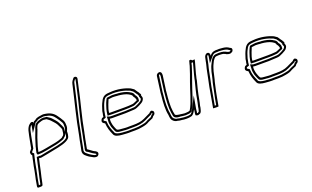

<svg xmlns="http://www.w3.org/2000/svg" viewBox="-90 -1188 2923 1796"><g transform="rotate(-20 1372.0 -290.0)"><path d="M81 -193C80 -177 87 -171 92 -167C89 -155 86 -143 84 -131C83 -124 81 -117 80 -111C76 -96 73 -80 70 -65C67 -50 65 -35 62 -20C58 -5 55 10 53 24C50 37 47 49 45 60L35 117C33 126 33 138 43 138C46 139 50 138 54 138H72C81 136 86 133 87 129C88 125 89 119 92 109C98 75 107 39 115 5C116 -3 118 -10 120 -18C126 -51 135 -85 142 -117C144 -117 146 -117 148 -118C152 -117 156 -117 162 -116L228 -128C265 -135 304 -143 343 -151L390 -163C417 -171 443 -182 460 -200C467 -209 470 -221 472 -234C474 -244 474 -255 474 -265C479 -275 488 -297 488 -313C488 -336 487 -352 479 -369C468 -389 455 -409 441 -428C418 -461 389 -481 336 -489C330 -489 325 -490 319 -491C312 -491 302 -490 293 -488C279 -487 265 -484 251 -479C245 -476 241 -473 237 -471L235 -468C229 -466 222 -462 215 -458C210 -453 207 -448 204 -444L206 -455C192 -466 182 -459 169 -448C155 -438 144 -416 138 -396C130 -363 123 -330 117 -297C113 -274 108 -251 104 -228L89 -210C84 -207 80 -200 81 -193ZM101 -195 102 -196 123 -222 124 -228C128 -250 133 -273 137 -297C143 -329 149 -362 157 -394C162 -412 173 -429 179 -433H180L181 -434L183 -436L169 -359L221 -435L226 -443C232 -447 235 -448 237 -449L245 -451L248 -456C252 -458 256 -460 257 -461C269 -465 280 -467 291 -468H293H294C301 -470 308 -471 313 -471C319 -470 324 -469 331 -469C380 -461 403 -445 424 -415C438 -397 450 -377 461 -358C468 -344 467 -332 467 -309C467 -300 461 -280 456 -271L453 -266V-261C453 -251 453 -241 452 -234C450 -223 447 -214 445 -211C433 -199 411 -189 387 -182L341 -170C301 -162 264 -155 227 -148L166 -136C159 -137 157 -137 156 -137L150 -139L144 -137H126L122 -118C116 -87 106 -52 100 -19C97 -8 96 -3 95 4C87 38 78 75 72 108C71 113 70 115 69 118H57H55V117L65 60C67 49 69 38 72 26L73 25V24C75 10 78 -5 81 -19L82 -20C84 -34 87 -49 90 -65C93 -80 96 -96 99 -110L100 -111C101 -115 102 -122 104 -131C106 -142 109 -153 112 -165L115 -177L106 -184C103 -187 100 -186 101 -195ZM136 -171 142 -154H154C160 -154 164 -155 164 -155H170C184 -155 201 -158 212 -160C221 -161 229 -162 238 -164L269 -170C311 -178 359 -185 400 -202L416 -208L429 -220C447 -232 451 -248 454 -263L455 -264V-271L456 -279C457 -287 458 -291 458 -293C461 -312 450 -325 450 -326L451 -327L450 -328C439 -353 426 -380 407 -400C400 -409 392 -417 385 -424C373 -439 357 -445 347 -453L343 -457L336 -458C336 -458 330 -459 324 -459C317 -460 315 -460 312 -461H310H308C284 -461 264 -451 253 -448H252L251 -447C240 -443 225 -434 216 -419C208 -406 205 -393 202 -385V-383L201 -381C180 -328 166 -288 149 -229V-228V-227C148 -219 145 -211 142 -201V-200V-199C141 -193 139 -185 137 -176ZM162 -199C165 -209 167 -218 169 -227C186 -286 200 -326 221 -378V-381C225 -391 228 -403 233 -411C238 -420 248 -426 256 -429C270 -433 287 -441 305 -441C310 -440 314 -440 318 -439C322 -439 325 -438 329 -438C330 -438 331 -437 332 -437H333C344 -428 359 -420 368 -409C376 -401 383 -393 390 -385C409 -366 420 -343 431 -318C433 -311 440 -302 438 -293C437 -288 437 -284 436 -279L435 -270L434 -263C431 -248 428 -241 418 -235L407 -225L395 -220C358 -205 312 -198 269 -190L237 -184C229 -182 221 -181 213 -180C201 -178 185 -175 174 -175H168C165 -175 161 -174 158 -174L157 -176C158 -183 161 -191 162 -199Z M538 -48C531 -7 565 10 587 27C600 35 611 41 625 48C633 52 642 54 651 54C662 55 671 48 676 39C689 16 667 3 652 -3L641 -9C629 -17 618 -26 607 -34C605 -36 592 -41 593 -47C593 -52 595 -58 596 -64L602 -95C603 -101 603 -105 605 -110L609 -132C611 -146 615 -158 618 -174C620 -184 621 -194 624 -203C649 -346 689 -477 717 -615C723 -641 729 -664 734 -690L735 -697C738 -714 718 -726 702 -715C691 -701 677 -686 673 -664C638 -506 596 -354 567 -190C564 -173 560 -160 557 -144C555 -132 552 -119 550 -107L544 -76C542 -66 540 -57 538 -48ZM558 -48C559 -55 562 -65 564 -76L570 -107C572 -118 575 -131 577 -144C580 -159 584 -172 587 -190C616 -353 658 -504 693 -664C695 -678 702 -687 712 -699C713 -698 715 -697 715 -697L714 -690C710 -665 704 -643 698 -616C670 -479 629 -348 604 -204C601 -192 600 -184 598 -174C595 -159 592 -147 589 -132L586 -112C584 -104 583 -101 582 -95L576 -64C575 -60 572 -54 572 -42C572 -21 592 -18 592 -18L593 -17C604 -9 615 0 628 8L640 15L641 16C659 23 660 29 658 32V33C658 34 657 34 657 34H656H655C649 34 641 33 636 30C623 24 612 17 601 10C576 -10 553 -21 558 -48Z M811 -246C807 -226 823 -220 835 -213C838 -166 851 -130 867 -95C876 -67 912 -61 948 -58C976 -56 1006 -53 1037 -55H1076C1104 -55 1125 -57 1150 -62C1179 -67 1198 -72 1222 -87C1237 -94 1253 -100 1267 -107C1272 -113 1277 -119 1281 -124C1289 -127 1299 -136 1301 -146C1304 -162 1298 -169 1289 -173C1277 -183 1264 -170 1257 -161C1235 -151 1213 -139 1190 -129C1158 -113 1119 -109 1076 -109H1037C1009 -107 986 -110 962 -112C946 -113 928 -114 918 -121C913 -129 908 -139 905 -148C901 -160 897 -167 894 -181C892 -196 887 -212 890 -231V-239C893 -238 897 -238 900 -238C905 -237 909 -237 912 -237H1046C1074 -238 1101 -239 1128 -241C1153 -241 1171 -252 1191 -261C1209 -272 1229 -278 1240 -298C1252 -317 1245 -330 1240 -342C1242 -345 1242 -348 1243 -352C1241 -359 1239 -363 1236 -364C1233 -373 1228 -380 1221 -388C1218 -394 1214 -400 1209 -406C1207 -410 1203 -415 1200 -419C1191 -425 1182 -432 1172 -438C1123 -461 1051 -478 973 -471C955 -470 937 -469 921 -461C905 -453 890 -436 883 -418C868 -391 859 -363 849 -330L845 -304C843 -297 841 -290 841 -283C840 -280 841 -278 840 -275L824 -269C818 -264 813 -255 811 -246ZM831 -246C831 -248 834 -251 835 -253L858 -261L860 -275C861 -280 861 -283 861 -283V-284V-286C861 -291 862 -296 864 -301V-303L869 -329C879 -363 887 -387 900 -411L901 -412L902 -414C907 -427 917 -438 927 -443C938 -448 952 -450 971 -451C1045 -458 1114 -441 1160 -420C1168 -415 1176 -408 1184 -403C1186 -400 1189 -397 1190 -394L1191 -393L1192 -392C1197 -386 1201 -381 1202 -377L1203 -375L1205 -374C1211 -367 1214 -361 1217 -354L1219 -347H1222L1218 -340L1222 -332C1228 -318 1229 -316 1223 -307L1222 -306V-305C1217 -295 1206 -291 1184 -278C1162 -268 1150 -261 1132 -261H1131C1105 -259 1076 -258 1049 -257H915C912 -257 910 -257 907 -258H905H903H899L871 -268L870 -230C866 -206 872 -187 874 -174C877 -156 883 -150 886 -139C890 -128 895 -118 900 -109L902 -106L904 -104C920 -93 942 -93 957 -92C980 -90 1006 -87 1035 -89H1073C1117 -89 1160 -93 1196 -111C1221 -122 1242 -133 1263 -143L1269 -146L1273 -151C1274 -152 1275 -154 1276 -155L1278 -154C1282 -152 1282 -154 1281 -146C1281 -145 1277 -142 1276 -142L1270 -140L1266 -134L1256 -122C1243 -116 1231 -112 1217 -105L1215 -104L1213 -103C1193 -90 1178 -87 1149 -82C1125 -77 1106 -75 1079 -75H1039C1010 -73 982 -76 954 -78C917 -81 891 -89 886 -104V-105V-106C870 -140 856 -174 854 -218V-226L847 -231C832 -240 830 -240 831 -246ZM883 -290 881 -272H903C911 -271 911 -271 913 -271H1052C1079 -271 1109 -272 1134 -275C1149 -276 1157 -281 1160 -282C1172 -287 1182 -293 1191 -296L1204 -301L1206 -314C1210 -336 1199 -350 1199 -350L1198 -354L1196 -356C1195 -357 1193 -360 1189 -365V-367H1188L1187 -369V-370L1186 -374C1179 -396 1157 -403 1148 -409V-410H1147C1120 -425 1083 -433 1045 -436H1044H1036C1018 -438 1003 -439 986 -439H985H983C969 -437 956 -436 942 -434L931 -432L925 -423C922 -418 920 -414 919 -411C906 -385 899 -357 891 -333V-332C888 -319 884 -304 883 -290ZM903 -292C904 -305 907 -318 910 -330C919 -356 927 -383 939 -408C939 -410 940 -412 941 -414C954 -416 968 -417 983 -419C999 -419 1013 -418 1031 -416H1039C1075 -413 1111 -405 1135 -392C1146 -385 1162 -377 1166 -365V-364C1168 -357 1170 -353 1173 -351L1179 -342C1181 -333 1188 -328 1186 -314C1176 -310 1167 -305 1156 -301C1151 -299 1143 -295 1137 -295C1110 -292 1082 -291 1055 -291H916C915 -291 912 -291 909 -292Z M1441 -462C1435 -419 1430 -374 1423 -328C1420 -312 1419 -297 1418 -281C1410 -211 1406 -139 1418 -85C1420 -56 1422 -36 1440 -21C1449 -13 1463 -4 1480 -4C1492 0 1508 3 1523 3C1530 5 1538 5 1546 6C1574 8 1598 6 1621 -1C1639 -12 1650 -31 1661 -52C1660 -47 1660 -43 1660 -39C1659 -34 1658 -29 1658 -25L1656 -14C1655 -10 1656 -7 1656 -3L1654 3C1663 11 1679 17 1693 7C1706 7 1715 -12 1717 -23C1719 -29 1721 -35 1722 -42L1724 -51C1724 -54 1724 -58 1725 -62C1727 -73 1730 -84 1733 -95C1735 -106 1738 -118 1740 -131L1747 -168C1755 -202 1761 -236 1771 -268C1773 -279 1776 -289 1779 -299L1781 -314C1786 -330 1788 -345 1792 -360C1801 -398 1813 -430 1822 -468L1825 -483L1826 -490L1808 -488C1805 -488 1803 -489 1800 -489C1798 -499 1778 -505 1773 -492L1772 -486C1770 -478 1768 -472 1766 -465C1765 -460 1763 -454 1762 -448C1747 -399 1730 -351 1712 -303C1683 -224 1660 -122 1619 -55C1610 -50 1598 -48 1585 -48C1579 -47 1573 -47 1568 -47C1560 -48 1554 -49 1548 -49L1527 -52C1510 -54 1471 -57 1474 -75C1473 -84 1470 -91 1469 -103C1461 -153 1466 -223 1473 -286C1473 -300 1476 -315 1478 -329C1484 -371 1490 -413 1495 -452C1496 -470 1493 -488 1474 -490C1458 -490 1442 -478 1441 -462ZM1462 -463V-464C1462 -465 1464 -469 1470 -470C1472 -469 1475 -465 1474 -450C1469 -411 1464 -370 1458 -329C1456 -315 1453 -297 1453 -284C1446 -221 1441 -149 1449 -97C1451 -84 1454 -75 1454 -71C1454 -28 1514 -33 1521 -32L1543 -29H1544C1548 -29 1555 -28 1563 -27H1564H1565C1570 -27 1577 -27 1584 -28C1600 -28 1613 -30 1627 -38L1632 -41L1635 -47C1679 -119 1703 -222 1732 -299C1750 -347 1767 -397 1782 -446V-447V-448C1783 -452 1785 -457 1786 -464C1787 -468 1788 -467 1788 -469H1797C1799 -469 1800 -468 1802 -468C1794 -432 1782 -400 1773 -361C1769 -345 1766 -330 1762 -316V-315L1759 -300C1756 -289 1753 -280 1751 -269C1741 -235 1735 -202 1727 -169L1720 -131C1718 -120 1715 -106 1713 -96C1710 -85 1707 -74 1705 -62C1704 -59 1703 -51 1703 -48L1702 -42C1701 -37 1700 -32 1698 -26L1697 -25V-23C1697 -21 1694 -15 1693 -13H1689L1682 -8C1681 -8 1681 -7 1676 -9V-14L1679 -27L1678 -30L1680 -39V-41V-44L1681 -52L1703 -175L1643 -58C1634 -39 1624 -25 1615 -19C1594 -13 1575 -12 1551 -14C1540 -15 1536 -15 1532 -16L1530 -17H1527C1515 -17 1499 -20 1489 -23L1486 -24H1483C1473 -24 1462 -31 1455 -37C1443 -47 1440 -60 1438 -90V-91V-93C1427 -143 1430 -213 1438 -282V-283C1439 -298 1440 -312 1443 -328C1450 -375 1456 -420 1462 -463Z M1832 0C1836 1 1845 2 1857 2H1863C1877 2 1886 2 1886 0L1900 -78C1907 -120 1917 -162 1926 -203C1930 -220 1933 -236 1938 -250C1940 -262 1944 -275 1947 -289C1951 -311 1958 -338 1965 -357C1972 -380 1982 -396 1991 -416C1998 -426 2010 -444 2023 -447C2027 -447 2031 -448 2035 -448C2039 -448 2044 -449 2049 -449H2063C2069 -448 2074 -448 2080 -448C2083 -448 2086 -447 2088 -447C2092 -446 2095 -446 2099 -445L2102 -443C2106 -442 2110 -440 2115 -438L2123 -433C2132 -429 2142 -426 2152 -426C2160 -426 2166 -427 2171 -431C2190 -435 2198 -467 2181 -474L2171 -479C2156 -491 2137 -497 2113 -500C2105 -501 2098 -501 2090 -502C2084 -502 2079 -502 2073 -503C2065 -503 2057 -503 2050 -502C2049 -502 2047 -503 2046 -503C2040 -502 2034 -502 2029 -501C2004 -498 1993 -486 1979 -470C1982 -488 1976 -505 1958 -505C1941 -505 1928 -488 1925 -471L1922 -456C1921 -449 1919 -441 1917 -433L1916 -426C1915 -420 1913 -414 1912 -408C1909 -395 1905 -382 1902 -368C1900 -359 1898 -349 1896 -339C1888 -294 1876 -245 1867 -198ZM1855 -18 1887 -198C1896 -244 1908 -293 1916 -339C1917 -347 1920 -358 1922 -367C1925 -381 1929 -393 1932 -406V-407V-408C1933 -412 1935 -418 1936 -426L1937 -432C1940 -444 1941 -449 1942 -456L1945 -471C1947 -482 1954 -485 1955 -485C1957 -485 1961 -484 1959 -470L1948 -406L1993 -459C2006 -474 2011 -479 2028 -481H2029H2030C2032 -481 2030 -481 2035 -482H2047H2049C2053 -483 2061 -483 2067 -483C2075 -482 2080 -482 2085 -482C2096 -481 2101 -481 2108 -480C2130 -477 2146 -472 2157 -463L2158 -462L2169 -456C2170 -455 2169 -452 2168 -450L2164 -449L2161 -446H2156C2150 -446 2143 -448 2136 -451L2127 -456L2126 -457C2122 -458 2116 -460 2113 -461L2111 -464H2108C2101 -466 2097 -466 2096 -466L2093 -467H2092C2091 -467 2089 -468 2084 -468C2078 -468 2074 -468 2070 -469H2069H2053C2045 -469 2040 -468 2039 -468C2032 -468 2027 -467 2026 -467H2024L2021 -466C1994 -460 1980 -433 1975 -425L1974 -423L1973 -421C1966 -404 1952 -385 1945 -360C1937 -339 1931 -312 1927 -290C1924 -276 1920 -264 1918 -252C1912 -236 1910 -220 1906 -204C1897 -163 1888 -121 1880 -78L1869 -18H1866H1860Z M2237 -246C2233 -226 2249 -220 2261 -213C2264 -166 2277 -130 2293 -95C2302 -67 2338 -61 2374 -58C2402 -56 2432 -53 2463 -55H2502C2530 -55 2551 -57 2576 -62C2605 -67 2624 -72 2648 -87C2663 -94 2679 -100 2693 -107C2698 -113 2703 -119 2707 -124C2715 -127 2725 -136 2727 -146C2730 -162 2724 -169 2715 -173C2703 -183 2690 -170 2683 -161C2661 -151 2639 -139 2616 -129C2584 -113 2545 -109 2502 -109H2463C2435 -107 2412 -110 2388 -112C2372 -113 2354 -114 2344 -121C2339 -129 2334 -139 2331 -148C2327 -160 2323 -167 2320 -181C2318 -196 2313 -212 2316 -231V-239C2319 -238 2323 -238 2326 -238C2331 -237 2335 -237 2338 -237H2472C2500 -238 2527 -239 2554 -241C2579 -241 2597 -252 2617 -261C2635 -272 2655 -278 2666 -298C2678 -317 2671 -330 2666 -342C2668 -345 2668 -348 2669 -352C2667 -359 2665 -363 2662 -364C2659 -373 2654 -380 2647 -388C2644 -394 2640 -400 2635 -406C2633 -410 2629 -415 2626 -419C2617 -425 2608 -432 2598 -438C2549 -461 2477 -478 2399 -471C2381 -470 2363 -469 2347 -461C2331 -453 2316 -436 2309 -418C2294 -391 2285 -363 2275 -330L2271 -304C2269 -297 2267 -290 2267 -283C2266 -280 2267 -278 2266 -275L2250 -269C2244 -264 2239 -255 2237 -246ZM2257 -246C2257 -248 2260 -251 2261 -253L2284 -261L2286 -275C2287 -280 2287 -283 2287 -283V-284V-286C2287 -291 2288 -296 2290 -301V-303L2295 -329C2305 -363 2313 -387 2326 -411L2327 -412L2328 -414C2333 -427 2343 -438 2353 -443C2364 -448 2378 -450 2397 -451C2471 -458 2540 -441 2586 -420C2594 -415 2602 -408 2610 -403C2612 -400 2615 -397 2616 -394L2617 -393L2618 -392C2623 -386 2627 -381 2628 -377L2629 -375L2631 -374C2637 -367 2640 -361 2643 -354L2645 -347H2648L2644 -340L2648 -332C2654 -318 2655 -316 2649 -307L2648 -306V-305C2643 -295 2632 -291 2610 -278C2588 -268 2576 -261 2558 -261H2557C2531 -259 2502 -258 2475 -257H2341C2338 -257 2336 -257 2333 -258H2331H2329H2325L2297 -268L2296 -230C2292 -206 2298 -187 2300 -174C2303 -156 2309 -150 2312 -139C2316 -128 2321 -118 2326 -109L2328 -106L2330 -104C2346 -93 2368 -93 2383 -92C2406 -90 2432 -87 2461 -89H2499C2543 -89 2586 -93 2622 -111C2647 -122 2668 -133 2689 -143L2695 -146L2699 -151C2700 -152 2701 -154 2702 -155L2704 -154C2708 -152 2708 -154 2707 -146C2707 -145 2703 -142 2702 -142L2696 -140L2692 -134L2682 -122C2669 -116 2657 -112 2643 -105L2641 -104L2639 -103C2619 -90 2604 -87 2575 -82C2551 -77 2532 -75 2505 -75H2465C2436 -73 2408 -76 2380 -78C2343 -81 2317 -89 2312 -104V-105V-106C2296 -140 2282 -174 2280 -218V-226L2273 -231C2258 -240 2256 -240 2257 -246ZM2309 -290 2307 -272H2329C2337 -271 2337 -271 2339 -271H2478C2505 -271 2535 -272 2560 -275C2575 -276 2583 -281 2586 -282C2598 -287 2608 -293 2617 -296L2630 -301L2632 -314C2636 -336 2625 -350 2625 -350L2624 -354L2622 -356C2621 -357 2619 -360 2615 -365V-367H2614L2613 -369V-370L2612 -374C2605 -396 2583 -403 2574 -409V-410H2573C2546 -425 2509 -433 2471 -436H2470H2462C2444 -438 2429 -439 2412 -439H2411H2409C2395 -437 2382 -436 2368 -434L2357 -432L2351 -423C2348 -418 2346 -414 2345 -411C2332 -385 2325 -357 2317 -333V-332C2314 -319 2310 -304 2309 -290ZM2329 -292C2330 -305 2333 -318 2336 -330C2345 -356 2353 -383 2365 -408C2365 -410 2366 -412 2367 -414C2380 -416 2394 -417 2409 -419C2425 -419 2439 -418 2457 -416H2465C2501 -413 2537 -405 2561 -392C2572 -385 2588 -377 2592 -365V-364C2594 -357 2596 -353 2599 -351L2605 -342C2607 -333 2614 -328 2612 -314C2602 -310 2593 -305 2582 -301C2577 -299 2569 -295 2563 -295C2536 -292 2508 -291 2481 -291H2342C2341 -291 2338 -291 2335 -292Z"/></g></svg>

Font: Scribbler
Style: ClrIta
Weight: 400
Designer: Mew Too
Foundry: Cannot Into Space Fonts
Version: Version 1.001